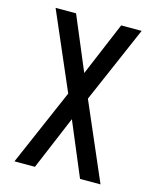

<svg xmlns="http://www.w3.org/2000/svg" viewBox="-111 -812 722 888"><g transform="rotate(15 250.0 -367.5)"><path d="M44 0 203 -367 44 -735H142L250 -478L358 -735H456L297 -368L456 0H358L250 -257L142 0Z"/></g></svg>

Font: Iosevka Term Medium
Style: Regular
Weight: 500
Monospace: yes
Designer: Belleve Invis
Foundry: Belleve Invis
Version: Version 26.3.1